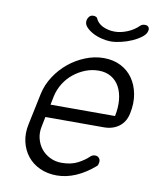

<svg xmlns="http://www.w3.org/2000/svg" viewBox="-82 -790 688 853"><g transform="rotate(10 261.5 -363.5)"><path d="M375 -674Q402 -674 431.5 -686Q461 -698 483 -720Q491 -727 503 -727Q514 -727 519 -720.5Q524 -714 522 -704Q519 -688 501.5 -674.5Q484 -661 460.5 -650.5Q437 -640 411 -634Q385 -628 365 -628Q347 -628 324 -633.5Q301 -639 282 -649.5Q263 -660 251.5 -673.5Q240 -687 244 -704Q246 -713 252.5 -720Q259 -727 270 -727Q281 -727 287 -721Q297 -697 321.5 -685.5Q346 -674 375 -674ZM151 -305H442Q450 -344 447 -377.5Q444 -411 430.5 -436.5Q417 -462 393 -476.5Q369 -491 336 -491Q305 -491 276 -479.5Q247 -468 223 -448.5Q199 -429 182.5 -402.5Q166 -376 159 -345ZM364 -108Q373 -117 386 -117Q398 -117 404.5 -108Q411 -99 408 -87L406 -79Q405 -75 401 -72Q317 0 232 0Q190 0 156 -15.5Q122 -31 100 -58.5Q78 -86 69.5 -123Q61 -160 70 -202L100 -345Q109 -387 133.5 -424.5Q158 -462 191.5 -489.5Q225 -517 266 -533.5Q307 -550 349 -550Q392 -550 425.5 -533Q459 -516 480 -486Q501 -456 508.5 -415.5Q516 -375 506 -328Q498 -289 470 -268Q442 -247 402 -247H138L129 -202Q123 -174 129.5 -148Q136 -122 151.5 -102.5Q167 -83 191 -71Q215 -59 244 -59Q287 -59 317 -75Q347 -91 364 -108Z"/></g></svg>

Font: VDS
Style: Thin Italic
Weight: 100
Width: 0
Designer: artmaker
Foundry: artmaker
Version: Version 1.000 2012 initial release